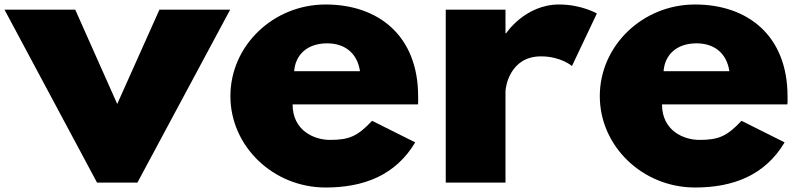

<svg xmlns="http://www.w3.org/2000/svg" viewBox="-50 -813 3562 855"><path d="M285 -770H-30L382 0H562L975 -770H660L472 -350Z M1811 -348C1813 -357 1812 -373 1812 -384C1812 -655 1634 -793 1400 -793C1167 -793 976 -610 976 -385C976 -161 1167 22 1400 22C1571 22 1712 -33 1799 -179L1607 -275C1542 -206 1505 -190 1419 -190C1351 -190 1253 -230 1253 -348ZM1260 -496C1265 -566 1315 -620 1407 -620C1485 -620 1541 -577 1553 -496Z M1935 0H2201V-406C2201 -426 2221 -562 2359 -562C2448 -562 2497 -519 2497 -519L2608 -753C2608 -753 2539 -793 2440 -793C2288 -793 2204 -665 2204 -665H2201V-770H1935Z M3456 -348C3458 -357 3457 -373 3457 -384C3457 -655 3279 -793 3045 -793C2812 -793 2621 -610 2621 -385C2621 -161 2812 22 3045 22C3216 22 3357 -33 3444 -179L3252 -275C3187 -206 3150 -190 3064 -190C2996 -190 2898 -230 2898 -348ZM2905 -496C2910 -566 2960 -620 3052 -620C3130 -620 3186 -577 3198 -496Z"/></svg>

Font: Poland Can Into
Style: BigWritings
Weight: 700
Foundry: Cannot Into Space Fonts
Version: Version 0.92